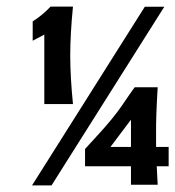

<svg xmlns="http://www.w3.org/2000/svg" viewBox="-20 -561 531 582"><path d="M314.9 -115.7H377V-198.2ZM491.2 -115.7V-57.1H455.1Q457 -20 458 -1H377V-57.1H237.8V-109.4Q246.6 -119.1 274.4 -149.4Q323.7 -202.6 350.8 -242.7Q377.9 -282.7 388.2 -296.4H458Q452.6 -209.5 453.1 -155.3V-115.7ZM201.2 -245.6H114.3V-456.1L79.1 -437.5V-496.1Q108.9 -515.1 133.3 -541H201.2Q192.9 -457 192.9 -392.8Q192.9 -328.6 201.2 -245.6ZM418.9 -540.5H478L136.2 1H77.1Z"/></svg>

Font: Rachana
Style: Bold
Weight: 700
Designer: Hussain KH
Foundry: Hussain KH, Rajeesh K Nambiar, Santhosh Thottingal, Swathanthra Malayalam Computing (http://smc.org.in)
Version: Version 7.0.0+20221109